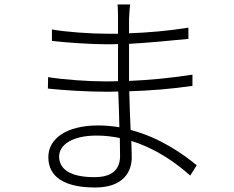

<svg xmlns="http://www.w3.org/2000/svg" viewBox="-20 -802 1040 854"><path d="M514 -108C514 -33 459 -14 400 -14C284 -14 243 -55 243 -106C243 -157 300 -199 410 -199C446 -199 480 -195 513 -188C513 -157 514 -129 514 -108ZM855 -67C800 -112 696 -189 561 -224C559 -276 556 -336 555 -396C647 -399 740 -406 836 -420V-470C741 -455 645 -446 554 -442V-474V-607C645 -612 732 -621 818 -629V-679C730 -665 643 -657 554 -654C554 -683 554 -706 554 -718C555 -750 557 -766 559 -782H503C504 -772 505 -744 505 -728V-652C488 -652 470 -652 453 -652C384 -652 269 -660 211 -671V-620C270 -613 382 -605 454 -605C471 -605 488 -605 505 -606V-474V-441C486 -440 467 -440 448 -440C376 -440 266 -447 194 -459L193 -408C267 -400 375 -394 448 -394C467 -394 487 -394 506 -395C508 -346 510 -289 511 -236C481 -241 449 -244 416 -244C278 -244 195 -187 195 -103C195 -13 270 32 403 32C532 32 566 -42 566 -101C566 -118 565 -144 564 -175C675 -141 765 -76 826 -21Z"/></svg>

Font: Noto Sans CJK KR Light
Style: Regular
Weight: 300
Designer: Ryoko NISHIZUKA (kana & ideographs); Paul D. Hunt (Latin, Greek & Cyrillic); Wenlong ZHANG (bopomofo); Sandoll Communica
Foundry: Adobe Systems Incorporated
Version: Version 1.004;PS 1.004;hotconv 1.0.82;makeotf.lib2.5.63406